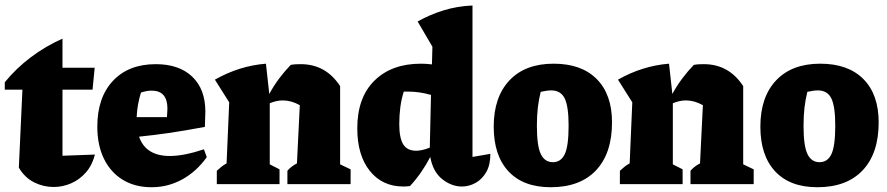

<svg xmlns="http://www.w3.org/2000/svg" viewBox="-23 -772 3720 805"><path d="M239 -610V-488H374L365 -396H239V-119L375 -124Q364 -80 337.5 -49.5Q311 -19 275.5 -3.5Q240 12 202 12Q159 12 120 -7.5Q81 -27 56 -69L71 -396H-3V-427Q43 -484 105 -531Q167 -578 239 -610Z M613 13Q543 13 492 -18Q441 -49 413 -106Q385 -163 385 -241Q385 -363 450.5 -433Q516 -503 630 -503Q728 -503 783 -450.5Q838 -398 838 -304L836 -240Q751 -224 685.5 -214.5Q620 -205 560 -199Q588 -118 689 -118Q748 -118 832 -146L844 -113Q800 -52 740.5 -19.5Q681 13 613 13ZM568 -384Q552 -332 550 -281H677L679 -316Q679 -392 613 -392Q603 -392 591.5 -390Q580 -388 568 -384Z M886 0V-56Q895 -64 904.5 -72Q914 -80 927 -87L938 -343L878 -438Q980 -496 1092 -505L1106 -378Q1125 -413 1147.5 -443Q1170 -473 1196 -500Q1207 -502 1217.5 -502.5Q1228 -503 1238 -503Q1343 -503 1403 -411V-83L1447 -62V0H1182V-56Q1197 -74 1222 -87L1234 -331Q1198 -351 1163 -351Q1136 -351 1108 -339V-83L1149 -62V0Z M1852 -751 1851 -752H1852ZM1668 10Q1580 10 1527.5 -55.5Q1475 -121 1475 -234Q1475 -363 1547 -434Q1619 -505 1742 -505Q1764 -505 1788 -502L1790 -576L1728 -682Q1780 -711 1836.5 -728.5Q1893 -746 1958 -749V-114L2033 -127Q2033 -81 2016 -51Q1999 -21 1971.5 -5.5Q1944 10 1914 10Q1870 10 1831 -21Q1792 -52 1781 -114Q1764 -81 1742.5 -50Q1721 -19 1696 8Q1689 9 1682 9.5Q1675 10 1668 10ZM1651 -252Q1651 -194 1667.5 -167Q1684 -140 1722 -140Q1746 -140 1779 -153L1784 -374Q1736 -388 1687 -388Q1678 -388 1670 -388Q1660 -357 1655.5 -322.5Q1651 -288 1651 -252Z M2286 13Q2171 13 2109 -53.5Q2047 -120 2047 -241Q2047 -365 2113 -435Q2179 -505 2298 -505Q2415 -505 2479 -440.5Q2543 -376 2543 -259Q2543 -129 2476 -58Q2409 13 2286 13ZM2295 -92Q2329 -92 2345 -126Q2361 -160 2361 -245Q2361 -326 2344.5 -359.5Q2328 -393 2288 -393Q2271 -393 2244 -387Q2236 -355 2232 -321Q2228 -287 2228 -244Q2228 -160 2244.5 -126Q2261 -92 2295 -92Z M2576 0V-56Q2585 -64 2594.5 -72Q2604 -80 2617 -87L2628 -343L2568 -438Q2670 -496 2782 -505L2796 -378Q2815 -413 2837.5 -443Q2860 -473 2886 -500Q2897 -502 2907.5 -502.5Q2918 -503 2928 -503Q3033 -503 3093 -411V-83L3137 -62V0H2872V-56Q2887 -74 2912 -87L2924 -331Q2888 -351 2853 -351Q2826 -351 2798 -339V-83L2839 -62V0Z M3404 13Q3289 13 3227 -53.5Q3165 -120 3165 -241Q3165 -365 3231 -435Q3297 -505 3416 -505Q3533 -505 3597 -440.5Q3661 -376 3661 -259Q3661 -129 3594 -58Q3527 13 3404 13ZM3413 -92Q3447 -92 3463 -126Q3479 -160 3479 -245Q3479 -326 3462.5 -359.5Q3446 -393 3406 -393Q3389 -393 3362 -387Q3354 -355 3350 -321Q3346 -287 3346 -244Q3346 -160 3362.5 -126Q3379 -92 3413 -92Z"/></svg>

Font: Piazzolla ExtraBold
Style: Regular
Weight: 800
Designer: Juan Pablo del Peral
Foundry: Huerta Tipografica
Version: Version 1.330